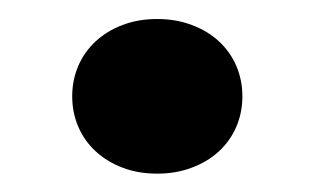

<svg xmlns="http://www.w3.org/2000/svg" viewBox="-20 -180 342 205"><path d="M57.1 -77.1Q57.1 -94.7 63.7 -109.9Q70.3 -125 82.3 -136Q94.2 -147 110.8 -153.3Q127.4 -159.7 147.9 -159.7Q168 -159.7 184.8 -153.3Q201.7 -147 213.6 -136Q225.6 -125 232.2 -109.9Q238.8 -94.7 238.8 -77.1Q238.8 -59.6 232.2 -44.4Q225.6 -29.3 213.6 -18.3Q201.7 -7.3 184.8 -1Q168 5.4 147.9 5.4Q127.4 5.4 110.8 -1Q94.2 -7.3 82.3 -18.3Q70.3 -29.3 63.7 -44.4Q57.1 -59.6 57.1 -77.1Z"/></svg>

Font: RobotoDraft
Style: Black
Weight: 900
Designer: Google
Version: Version 2.000980w3; 2014; ttfautohint (v1.1) -l 5 -r 24 -G 4